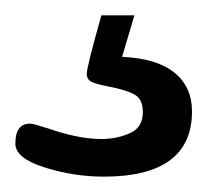

<svg xmlns="http://www.w3.org/2000/svg" viewBox="-20 -20 270 250"><path d="M230 125Q230 210 115 210Q76 210 38 198Q0 186 0 167Q0 141 19 141Q23 141 30.5 143.5Q38 146 42 147Q82 161 112 161Q132 161 149 153.5Q166 146 166 126Q166 109 155 103Q144 97 123 93Q107 90 100 87Q93 84 93 76Q93 67 112 0H155L139 54Q184 56 207 74.5Q230 93 230 125Z"/></svg>

Font: Asap-Regular
Style: Regular
Weight: 400
Designer: Pablo Cosgaya
Foundry: Omnibus-Type
Version: Version 2.000; ttfautohint (v1.8)